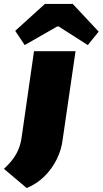

<svg xmlns="http://www.w3.org/2000/svg" viewBox="-93 -759 519 971"><path d="M289 -500 224 -54Q218 -2 194 46.5Q170 95 131.5 133Q93 171 42 192L-73 95Q-30 55 -10 18Q10 -19 16 -62L79 -500ZM275 -739 406 -599 351 -531 204 -625H196L32 -531L-16 -603L134 -739Z"/></svg>

Font: Exo 2 Black
Style: Italic
Weight: 900
Italic angle: -8°
Designer: Natanael Gama
Foundry: Natanael Gama
Version: Version 2.010